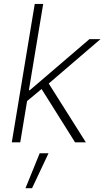

<svg xmlns="http://www.w3.org/2000/svg" viewBox="-20 -748 548 1009"><path d="M115.7 -211.4 126 -273.9H136.7L450.2 -542.5H508.3L220.2 -295.4L214.4 -293.5ZM42 0 162.6 -727.5H207L86.4 0ZM374.5 0 192.9 -289.1 230 -318.8 431.2 0ZM113.8 241.2 188.5 57.6H234.9L148.4 241.2Z"/></svg>

Font: Inter 16pt ExtraLight
Style: Italic
Weight: 250
Italic angle: -9.3988°
Version: Version 4.001;git-66647c0bb